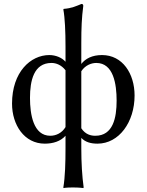

<svg xmlns="http://www.w3.org/2000/svg" viewBox="-20 -718 743 973"><path d="M312 -482V-405C294 -426 262 -439 230 -439C135 -439 41 -353 41 -193C41 -85 103 10 207 10C249 10 287 -2 312 -30V32C312 107 310 178 301 232L302 235C302 235 314 232 349 232C383 232 402 235 402 235L404 232C396 175 392 107 392 32V-19C413 3 442 10 474 10C583 10 662 -99 662 -234C662 -345 601 -439 497 -439C447 -439 413 -421 392 -394V-500C392 -575 394 -627 402 -688C402 -695 399 -698 393 -698C368 -688 344 -676 303 -673L301 -670C309 -627 312 -558 312 -482ZM235 -30C149 -30 132 -138 132 -222C132 -309 151 -399 241 -399C264 -399 291 -389 312 -362V-74C294 -44 264 -30 235 -30ZM468 -399C555 -399 571 -292 571 -208C571 -121 553 -30 463 -30C441 -30 413 -36 392 -68V-357C413 -389 445 -399 468 -399Z"/></svg>

Font: Libertinus Sans
Style: Regular
Weight: 400
Designer: Philipp H. Poll, Khaled Hosny
Foundry: Caleb Maclennan
Version: Version 7.050;RELEASE